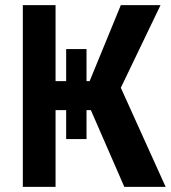

<svg xmlns="http://www.w3.org/2000/svg" viewBox="-20 -731 668 751"><path d="M607.9 -710.9H452.6L330.6 -413.6H318.4V-539.1H238.8V-413.6H197.3V-710.9H69.3V0H197.3V-300.3H238.8V-187H318.4V-300.3H335.4L466.3 0H627.9L452.6 -387.7Z"/></svg>

Font: Roboto Mono SemiBold
Style: Regular
Weight: 600
Monospace: yes
Designer: Google
Version: Version 3.000